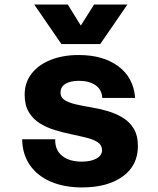

<svg xmlns="http://www.w3.org/2000/svg" viewBox="-20 -809 690 841"><path d="M339 12Q261 12 202 -13.5Q143 -39 110.5 -86.5Q78 -134 77 -199H222Q220 -153 251.5 -127Q283 -101 338 -101Q378 -101 402.5 -114.5Q427 -128 427 -152Q427 -173 408.5 -185.5Q390 -198 360 -205.5Q330 -213 294 -220.5Q258 -228 221.5 -239Q185 -250 155 -268.5Q125 -287 106.5 -317.5Q88 -348 88 -394Q88 -447 118 -486Q148 -525 201.5 -546.5Q255 -568 325 -568Q432 -568 498.5 -518.5Q565 -469 572 -380H428Q426 -417 398 -436Q370 -455 326 -455Q289 -455 267 -442Q245 -429 245 -403Q245 -382 263.5 -370.5Q282 -359 312 -352Q342 -345 378.5 -339Q415 -333 451 -322.5Q487 -312 517 -294Q547 -276 565.5 -246Q584 -216 584 -169Q584 -84 517.5 -36Q451 12 339 12ZM130 -789H277L334 -697L392 -789H538L419 -616H249Z"/></svg>

Font: Azeret Mono Thin
Style: Bold
Weight: 700
Version: Version 1.002